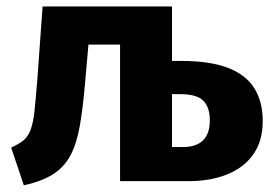

<svg xmlns="http://www.w3.org/2000/svg" viewBox="-20 -551 835 584"><path d="M345.2 -521.4 503.2 -531.4V-103.8H537.3Q576.2 -103.8 597.2 -123.8Q618.2 -143.9 618.2 -185Q618.2 -224.3 598.6 -244.4Q579.1 -264.6 528.5 -264.6H487.2V-365.7H530.8Q618.8 -365.7 673.4 -344.7Q728 -323.6 753.5 -282.8Q779.1 -242.1 779.1 -182.5Q779.1 -121.4 749.9 -80.7Q720.7 -40.1 669.9 -20.1Q619.2 0 554 0H345.2ZM109.6 -531.4H503.2L345.2 -415.3H224ZM109.6 -531.4 249 -415.3 239 -301.5Q232.4 -222.8 222.8 -168.4Q213.2 -114.1 194.5 -78.7Q175.9 -43.4 142.3 -21.6Q108.6 0.2 52.5 12.6L14 -102.1Q36.7 -112.3 50.6 -123.4Q64.5 -134.5 72.5 -154.7Q80.5 -174.9 84.7 -211.6Q88.8 -248.4 93.6 -309.7Z"/></svg>

Font: Fira Sans Variable
Style: Regular
Weight: 400
Designer: Carrois Corporate & Edenspiekermann AG
Foundry: Carrois Corporate GbR & Edenspiekermann AG
Version: Version 4.202